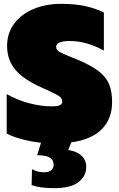

<svg xmlns="http://www.w3.org/2000/svg" viewBox="-20 -734 620 1002"><path d="M352 9 336 49Q380 55 405 78Q430 101 430 137Q430 185 389.5 216.5Q349 248 263 248Q188 248 145 232L147 149Q175 165 208 165Q235 165 247.5 154Q260 143 260 126Q260 102 240.5 89Q221 76 174 76L194 11Q141 5 94 -7.5Q47 -20 15 -37V-243Q71 -211 133.5 -195Q196 -179 249 -179Q279 -179 292 -185Q305 -191 305 -204Q305 -222 285 -234.5Q265 -247 200 -276Q104 -318 60.5 -369.5Q17 -421 17 -495Q17 -559 52.5 -608.5Q88 -658 152.5 -686Q217 -714 300 -714Q368 -714 421 -703Q474 -692 522 -669V-470Q432 -520 344 -520Q273 -520 273 -489Q273 -474 289.5 -464Q306 -454 349 -437L386 -422Q457 -392 495 -362.5Q533 -333 549 -295.5Q565 -258 565 -201Q565 -115 512 -60.5Q459 -6 352 9Z"/></svg>

Font: Prompt Black
Style: Regular
Weight: 900
Designer: Katatrad Team
Foundry: CadsonDemak
Version: Version 1.000